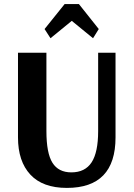

<svg xmlns="http://www.w3.org/2000/svg" viewBox="-20 -908 654 939"><path d="M227 -721 198 -766 296 -888H366L463 -766L435 -721L331 -806ZM307 11Q189 11 128.5 -54Q68 -119 68 -236V-650H207V-267Q207 -159 236.5 -112Q266 -65 329 -65Q396 -65 428 -114Q460 -163 460 -267V-650H545V-236Q545 11 307 11Z"/></svg>

Font: Arsenal
Style: Bold
Weight: 700
Designer: Andrij Shevchenko
Foundry: Stairsfor
Version: Version 2.001;PS 002.001;hotconv 1.0.88;makeotf.lib2.5.64775